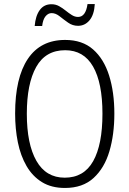

<svg xmlns="http://www.w3.org/2000/svg" viewBox="-20 -922 642 952"><path d="M547 -358Q547 -255 522.5 -172Q498 -89 444 -39.5Q390 10 302 10Q235 10 188 -19Q141 -48 111.5 -99Q82 -150 68.5 -216.5Q55 -283 55 -359Q55 -536 118 -630Q181 -724 303 -724Q388 -724 441.5 -677Q495 -630 521 -547.5Q547 -465 547 -358ZM113 -358Q113 -208 160.5 -124.5Q208 -41 301 -41Q396 -41 442 -123Q488 -205 488 -358Q488 -511 441.5 -592Q395 -673 303 -673Q206 -673 159.5 -590Q113 -507 113 -358ZM152 -793Q156 -843 177 -872Q198 -901 235 -901Q256 -901 273 -891.5Q290 -882 305.5 -869.5Q321 -857 336 -847.5Q351 -838 367 -838Q405 -838 414 -902H450Q447 -849 424 -821.5Q401 -794 367 -794Q340 -794 318 -809.5Q296 -825 276 -841Q256 -857 236 -857Q219 -857 206 -841.5Q193 -826 189 -793Z"/></svg>

Font: Noto Sans Khmer Condensed Light
Style: Regular
Weight: 300
Width: 3
Designer: Danh Hong and the Monotype Design Team
Foundry: Monotype Imaging Inc.
Version: Version 2.004; ttfautohint (v1.8.4.7-5d5b)